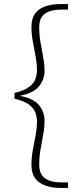

<svg xmlns="http://www.w3.org/2000/svg" viewBox="-20 -820 404 940"><path d="M51 -365Q101 -377 124 -395.5Q147 -414 154 -435Q161 -456 161 -475Q161 -508 154.5 -543Q148 -578 141 -614.5Q134 -651 134 -687Q134 -748 172.5 -774Q211 -800 275 -800H313V-773H280Q229 -773 200.5 -753.5Q172 -734 172 -686Q172 -649 178.5 -612Q185 -575 191.5 -540Q198 -505 198 -473Q198 -431 171 -397.5Q144 -364 81 -352V-350Q144 -338 171 -305Q198 -272 198 -227Q198 -196 191.5 -161Q185 -126 178.5 -89Q172 -52 172 -15Q172 33 200.5 53Q229 73 280 73H313V100H275Q211 100 172.5 73Q134 46 134 -13Q134 -51 141 -87Q148 -123 154.5 -158.5Q161 -194 161 -226Q161 -246 154 -267Q147 -288 124 -306.5Q101 -325 51 -337Z"/></svg>

Font: Albert Sans ExtraLight
Style: Regular
Weight: 250
Designer: Andreas Rasmussen
Foundry: a.Foundry
Version: Version 1.025